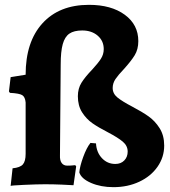

<svg xmlns="http://www.w3.org/2000/svg" viewBox="-20 -762 701 794"><path d="M527 -321Q567 -300 594 -281Q621 -262 640 -232Q659 -202 659 -160Q659 -112 631.5 -72.5Q604 -33 556 -10.5Q508 12 449 12Q397 12 356.5 -5.5Q316 -23 308 -49Q310 -74 324 -112.5Q338 -151 354 -171L377 -169Q379 -132 401.5 -108Q424 -84 457 -84Q480 -84 494 -98.5Q508 -113 508 -135Q508 -159 488 -176Q468 -193 426 -215Q387 -235 362 -252.5Q337 -270 319.5 -297.5Q302 -325 302 -364Q302 -396 317 -420Q332 -444 361 -474Q385 -500 397 -518.5Q409 -537 409 -559Q409 -593 384 -614.5Q359 -636 320 -636Q286 -636 267 -623Q248 -610 239.5 -579.5Q231 -549 231 -495L228 -120Q227 -99 235 -88Q243 -77 258 -77Q272 -77 280.5 -78Q289 -79 291 -79L295 -74L284 4Q271 3 235.5 1.5Q200 0 166 0Q134 0 79 2.5Q24 5 24 7L32 -66Q63 -69 74.5 -82Q86 -95 86 -126V-338Q84 -361 72 -368.5Q60 -376 21 -378L17 -384L24 -443L86 -453Q86 -589 155.5 -665.5Q225 -742 348 -742Q440 -742 496 -701Q552 -660 552 -592Q552 -558 537 -533.5Q522 -509 492 -476Q469 -452 457.5 -435Q446 -418 446 -398Q446 -375 465.5 -359Q485 -343 527 -321Z"/></svg>

Font: Alegreya ExtraBold
Style: Regular
Weight: 800
Designer: Juan Pablo del Peral
Foundry: Huerta Tipografica
Version: Version 2.007; ttfautohint (v1.6)